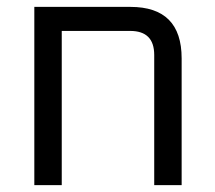

<svg xmlns="http://www.w3.org/2000/svg" viewBox="-20 -540 626 560"><path d="M80.1 0V-519.9H360.3Q509.8 -519.9 509.8 -369.7V0H429.8V-379.7Q429.8 -449.8 359.7 -449.8H160.1V0Z"/></svg>

Font: Oxanium ExtraLight
Style: Regular
Weight: 200
Designer: Severin Meyer
Version: Version 2.000